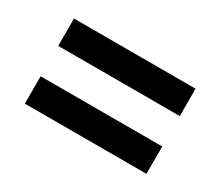

<svg xmlns="http://www.w3.org/2000/svg" viewBox="-64 -654 628 547"><g transform="rotate(30 250.0 -380.0)"><path d="M50 -520H450V-430H50ZM50 -330H450V-240H50Z"/></g></svg>

Font: Otomanopee
Style: Regular
Weight: 400
Designer: Das Ende der Wildnis
Foundry: Gutenberg Labo
Version: Version 3.000